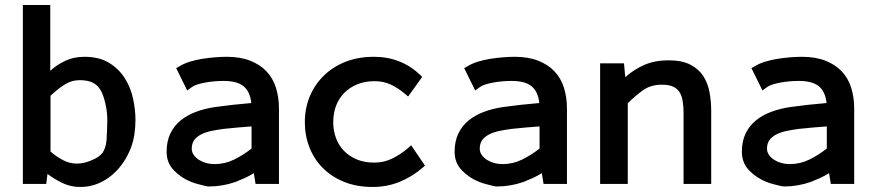

<svg xmlns="http://www.w3.org/2000/svg" viewBox="-20 -732 3471 764"><path d="M286 -81Q314 -81 344 -94Q376 -107 388.5 -125Q401 -143 404 -175Q405 -195 406 -214.5Q407 -234 407 -254Q407 -271 405 -288Q403 -305 399 -321Q394 -344 386.5 -361Q379 -378 368 -389.5Q357 -401 339.5 -407Q322 -413 297 -413Q264 -413 235 -394Q206 -375 181 -351V-129Q204 -109 230.5 -95Q257 -81 286 -81ZM169 -40 164 0H71V-712H180V-450Q204 -473 238.5 -489.5Q273 -506 316 -506Q375 -506 414 -482Q453 -458 476.5 -421Q500 -384 509.5 -339.5Q519 -295 519 -255Q519 -227 515 -199Q511 -171 501 -144Q490 -115 471.5 -87Q453 -59 427.5 -37Q402 -15 370 -1.5Q338 12 299 12Q261 12 228 -4Q195 -20 169 -40Z M869 -219Q846 -216 823.5 -211.5Q801 -207 782 -198Q764 -189 753.5 -175.5Q743 -162 743 -140Q743 -127 751 -115.5Q759 -104 771.5 -96Q784 -88 800 -83.5Q816 -79 833 -79Q875 -79 911.5 -97Q948 -115 981 -141V-229Q952 -227 924.5 -224.5Q897 -222 869 -219ZM990 -43Q973 -32 951.5 -22.5Q930 -13 917 -8Q865 10 812 10Q805 10 795 7.5Q785 5 775 2.5Q765 0 755.5 -3Q746 -6 741 -8Q701 -24 672 -54Q643 -84 643 -128Q643 -170 658 -201Q673 -232 699 -253Q725 -274 760 -287Q795 -300 835 -306Q871 -311 907 -315Q943 -319 980 -322Q975 -368 949 -389Q923 -410 869 -410Q853 -410 835 -408.5Q817 -407 799.5 -404Q782 -401 766 -396Q750 -391 740 -383L725 -372L681 -461L692 -467Q711 -479 735.5 -486.5Q760 -494 785.5 -498Q811 -502 836 -504Q861 -506 882 -506Q936 -506 975.5 -490.5Q1015 -475 1040.5 -448Q1066 -421 1078 -383Q1090 -345 1090 -300V0H997Z M1463 12Q1400 12 1350 -8Q1300 -28 1265 -63Q1230 -98 1211.5 -145Q1193 -192 1193 -246Q1193 -301 1212.5 -348Q1232 -395 1268 -430.5Q1304 -466 1354.5 -486Q1405 -506 1468 -506Q1576 -506 1652 -434L1660 -426L1604 -348L1591 -359Q1564 -382 1535 -395.5Q1506 -409 1471 -409Q1432 -409 1401.5 -396.5Q1371 -384 1349.5 -362Q1328 -340 1317 -310.5Q1306 -281 1306 -246Q1306 -212 1317 -182.5Q1328 -153 1349 -131.5Q1370 -110 1400 -97.5Q1430 -85 1469 -85Q1508 -85 1540.5 -101Q1573 -117 1603 -142L1616 -154L1671 -73L1662 -65Q1622 -30 1571.5 -9Q1521 12 1463 12Z M2015 -219Q1992 -216 1969.5 -211.5Q1947 -207 1928 -198Q1910 -189 1899.5 -175.5Q1889 -162 1889 -140Q1889 -127 1897 -115.5Q1905 -104 1917.5 -96Q1930 -88 1946 -83.5Q1962 -79 1979 -79Q2021 -79 2057.5 -97Q2094 -115 2127 -141V-229Q2098 -227 2070.5 -224.5Q2043 -222 2015 -219ZM2136 -43Q2119 -32 2097.5 -22.5Q2076 -13 2063 -8Q2011 10 1958 10Q1951 10 1941 7.5Q1931 5 1921 2.5Q1911 0 1901.5 -3Q1892 -6 1887 -8Q1847 -24 1818 -54Q1789 -84 1789 -128Q1789 -170 1804 -201Q1819 -232 1845 -253Q1871 -274 1906 -287Q1941 -300 1981 -306Q2017 -311 2053 -315Q2089 -319 2126 -322Q2121 -368 2095 -389Q2069 -410 2015 -410Q1999 -410 1981 -408.5Q1963 -407 1945.5 -404Q1928 -401 1912 -396Q1896 -391 1886 -383L1871 -372L1827 -461L1838 -467Q1857 -479 1881.5 -486.5Q1906 -494 1931.5 -498Q1957 -502 1982 -504Q2007 -506 2028 -506Q2082 -506 2121.5 -490.5Q2161 -475 2186.5 -448Q2212 -421 2224 -383Q2236 -345 2236 -300V0H2143Z M2468 -425Q2503 -456 2544.5 -474Q2586 -492 2640 -492Q2694 -492 2727.5 -474.5Q2761 -457 2779 -428.5Q2797 -400 2803.5 -364Q2810 -328 2810 -290V0H2700V-279Q2700 -305 2697 -326.5Q2694 -348 2685.5 -363Q2677 -378 2660 -386.5Q2643 -395 2614 -395Q2570 -395 2539.5 -373.5Q2509 -352 2478 -321V0H2368V-480H2463Z M3158 -219Q3135 -216 3112.5 -211.5Q3090 -207 3071 -198Q3053 -189 3042.5 -175.5Q3032 -162 3032 -140Q3032 -127 3040 -115.5Q3048 -104 3060.5 -96Q3073 -88 3089 -83.5Q3105 -79 3122 -79Q3164 -79 3200.5 -97Q3237 -115 3270 -141V-229Q3241 -227 3213.5 -224.5Q3186 -222 3158 -219ZM3279 -43Q3262 -32 3240.5 -22.5Q3219 -13 3206 -8Q3154 10 3101 10Q3094 10 3084 7.5Q3074 5 3064 2.5Q3054 0 3044.5 -3Q3035 -6 3030 -8Q2990 -24 2961 -54Q2932 -84 2932 -128Q2932 -170 2947 -201Q2962 -232 2988 -253Q3014 -274 3049 -287Q3084 -300 3124 -306Q3160 -311 3196 -315Q3232 -319 3269 -322Q3264 -368 3238 -389Q3212 -410 3158 -410Q3142 -410 3124 -408.5Q3106 -407 3088.5 -404Q3071 -401 3055 -396Q3039 -391 3029 -383L3014 -372L2970 -461L2981 -467Q3000 -479 3024.5 -486.5Q3049 -494 3074.5 -498Q3100 -502 3125 -504Q3150 -506 3171 -506Q3225 -506 3264.5 -490.5Q3304 -475 3329.5 -448Q3355 -421 3367 -383Q3379 -345 3379 -300V0H3286Z"/></svg>

Font: Codetta
Style: Bold
Weight: 700
Designer: Ulrich Proeller
Foundry: PROSA GmbH
Version: Version 2.00;September 29, 2018;FontCreator 11.5.0.2427 64-b